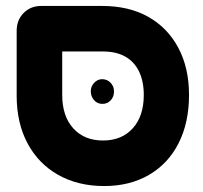

<svg xmlns="http://www.w3.org/2000/svg" viewBox="-20 -605 682 645"><path d="M330 20Q242 20 175.5 -17.5Q109 -55 72.5 -123.5Q36 -192 36 -283V-501Q36 -538 59.5 -561.5Q83 -585 118 -585H323Q413 -585 478 -548.5Q543 -512 579 -444.5Q615 -377 615 -286Q615 -193 580 -124Q545 -55 480.5 -17.5Q416 20 330 20ZM326 -133Q389 -133 426 -174Q463 -215 463 -286Q463 -332 447 -365Q431 -398 400.5 -415Q370 -432 327 -432H189V-286Q189 -215 226 -174Q263 -133 326 -133ZM324 -256Q307 -256 296 -268.5Q285 -281 285 -299Q285 -315 296.5 -327Q308 -339 323 -339Q340 -339 351.5 -327Q363 -315 363 -298Q363 -280 352 -268Q341 -256 324 -256Z"/></svg>

Font: Fredoka Light SemiBold
Style: Regular
Weight: 600
Version: Version 2.001